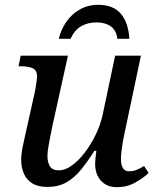

<svg xmlns="http://www.w3.org/2000/svg" viewBox="-20 -767 653 797"><path d="M465 10Q436 10 415.5 -3Q395 -16 385 -37.5Q375 -59 375 -85Q375 -96 376.5 -111.5Q378 -127 380 -141H372Q344 -97 316.5 -63Q289 -29 255.5 -10Q222 9 177 9Q137 9 113 -6.5Q89 -22 78.5 -47.5Q68 -73 68 -102Q68 -127 74 -157Q80 -187 86 -212L125 -387Q128 -402 131 -422.5Q134 -443 134 -448Q134 -476 115 -484Q96 -492 67 -492H57L66 -536H262L196 -237Q191 -211 184 -175.5Q177 -140 177 -119Q177 -94 187 -77Q197 -60 225 -60Q251 -60 279 -80.5Q307 -101 332.5 -134.5Q358 -168 377.5 -208.5Q397 -249 406 -290L458 -536H565L497 -214Q494 -202 490.5 -182Q487 -162 484.5 -141Q482 -120 482 -106Q482 -82 490.5 -69Q499 -56 515 -56Q532 -56 546 -61.5Q560 -67 578 -78L597 -49Q575 -28 541 -9Q507 10 465 10ZM224 -606Q233 -644 255 -676Q277 -708 311 -727.5Q345 -747 388 -747Q450 -747 481.5 -710Q513 -673 517 -606H467Q463 -641 440 -657.5Q417 -674 381 -674Q344 -674 316.5 -658Q289 -642 273 -606Z"/></svg>

Font: ET Text
Style: Italic
Weight: 470
Italic angle: -12°
Designer: Monotype Design Team
Foundry: Monotype Imaging Inc.
Version: Version 2.009